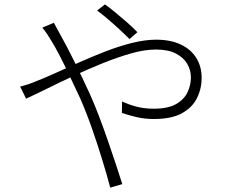

<svg xmlns="http://www.w3.org/2000/svg" viewBox="-20 -812 1040 876"><path d="M571 -634Q551 -654 525 -678Q499 -702 472 -725Q445 -748 423 -764L459 -792Q476 -780 503 -758Q530 -736 558.5 -711Q587 -686 607 -665ZM226 -708Q230 -701 235.5 -690Q241 -679 247.5 -668Q254 -657 259 -647Q287 -597 322 -526Q357 -455 390 -383Q412 -334 433 -278.5Q454 -223 473 -168Q492 -113 508.5 -63Q525 -13 538 28L483 44Q468 -13 447 -81.5Q426 -150 401 -222Q376 -294 346 -363Q320 -418 296 -469Q272 -520 251.5 -559.5Q231 -599 216 -623Q208 -637 196 -655Q184 -673 173 -686ZM72 -417Q89 -421 110 -428Q131 -435 144 -441Q178 -454 228 -476.5Q278 -499 337 -525.5Q396 -552 459 -576.5Q522 -601 582 -616Q642 -631 692 -631Q757 -631 803.5 -609.5Q850 -588 875 -548.5Q900 -509 900 -457Q900 -407 878.5 -364Q857 -321 809.5 -295Q762 -269 682 -269Q640 -269 602 -278Q564 -287 536 -297L537 -349Q564 -336 600.5 -326Q637 -316 681 -316Q746 -316 783 -337Q820 -358 835.5 -391Q851 -424 851 -459Q851 -492 834 -521Q817 -550 782 -568Q747 -586 691 -586Q639 -586 576.5 -568Q514 -550 446 -522.5Q378 -495 313 -464.5Q248 -434 192.5 -406.5Q137 -379 99 -362Z"/></svg>

Font: Noto Sans JP Thin Light
Style: Regular
Weight: 300
Version: Version 2.004-H2;hotconv 1.0.118;makeotfexe 2.5.65603